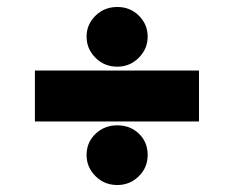

<svg xmlns="http://www.w3.org/2000/svg" viewBox="-20 -618 670 550"><path d="M316 -427Q279 -427 253.5 -452.5Q228 -478 228 -513Q228 -548 253.5 -573Q279 -598 316 -598Q353 -598 378 -573Q403 -548 403 -513Q403 -478 377.5 -452.5Q352 -427 316 -427ZM80 -270V-416H550V-270ZM316 -88Q279 -88 253.5 -113.5Q228 -139 228 -174Q228 -210 253.5 -234.5Q279 -259 316 -259Q353 -259 378 -235Q403 -211 403 -174Q403 -138 377.5 -113Q352 -88 316 -88Z"/></svg>

Font: Overpass Heavy
Style: Regular
Weight: 900
Designer: Delve Withrington, Thomas Jockin
Foundry: Delve Fonts
Version: Version 3.000;DELV;Overpass